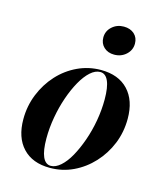

<svg xmlns="http://www.w3.org/2000/svg" viewBox="-99 -697 666 784"><g transform="rotate(15 234.5 -305.5)"><path d="M184.7 12.1Q110.5 12.1 69.8 -31.5Q29 -75 29 -152.4Q29 -208.1 49.2 -258.1Q69.4 -308.1 104.4 -346.4Q139.5 -384.7 185.9 -406.5Q232.3 -428.2 283.9 -428.2Q358.1 -428.2 399.2 -384.7Q440.3 -341.1 440.3 -263.7Q440.3 -207.3 420.2 -157.7Q400 -108.1 364.5 -69.8Q329 -31.5 283.1 -9.7Q237.1 12.1 184.7 12.1ZM186.3 3.2Q206.5 3.2 227.4 -15.3Q248.4 -33.9 266.1 -65.7Q283.9 -97.6 298.4 -138.7Q312.9 -179.8 321 -225.4Q329 -271 329 -315.3Q329 -366.9 317.3 -393.1Q305.6 -419.4 283.1 -419.4Q262.1 -419.4 241.5 -400.8Q221 -382.3 202.8 -350Q184.7 -317.7 170.6 -277Q156.5 -236.3 148.4 -190.7Q140.3 -145.2 140.3 -100.8Q140.3 -49.2 152 -23Q163.7 3.2 186.3 3.2ZM318.5 -502.4Q291.9 -502.4 275 -518.1Q258.1 -533.9 258.1 -558.9Q258.1 -586.3 278.6 -604.8Q299.2 -623.4 328.2 -623.4Q355.6 -623.4 372.6 -608.1Q389.5 -592.7 389.5 -567.7Q389.5 -540.3 369 -521.4Q348.4 -502.4 318.5 -502.4Z"/></g></svg>

Font: Playfair 144pt
Style: Bold Italic
Weight: 700
Italic angle: -15.6°
Designer: Claus Eggers Sørensen
Foundry: Claus Eggers Sørensen
Version: Version 2.203